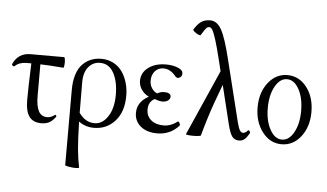

<svg xmlns="http://www.w3.org/2000/svg" viewBox="-61 -829 2052 1206"><g transform="rotate(5 964.5 -226.0)"><path d="M215.8 11.2Q164.1 11.2 139.6 -22.2Q115.2 -55.7 115.2 -127Q115.2 -203.6 121.1 -357.9H90.8Q45.9 -357.9 18.1 -332Q13.7 -326.7 6.3 -332.8Q-1 -338.9 2 -345.2Q35.2 -415 110.8 -415H323.2Q327.1 -415 329.1 -398.2Q331.1 -381.3 329.1 -364.5Q327.1 -347.7 323.2 -348.1Q228 -356 178.2 -356.9V-158.2Q178.2 -92.8 195.6 -61.3Q212.9 -29.8 250 -29.8Q272 -29.8 296.9 -47.9Q300.8 -51.3 304.4 -45.9Q308.1 -40.5 306.2 -38.1Q287.6 -11.7 266.6 -0.2Q245.6 11.2 215.8 11.2Z M477.1 268.1Q474.6 272.5 455.1 272.5Q435.5 272.5 412.1 268.3Q388.7 264.2 388.7 259.8V-213.9Q388.7 -269.5 402.1 -311.3Q415.5 -353 439.5 -377.2Q463.4 -401.4 492.7 -413.1Q522 -424.8 557.1 -424.8Q599.1 -424.8 633.3 -407Q667.5 -389.2 688.7 -358.6Q710 -328.1 721.4 -289.3Q732.9 -250.5 732.9 -207Q732.9 -105.5 680.2 -47.1Q627.4 11.2 546.9 11.2Q493.7 11.2 451.7 -20Q454.6 95.7 460.4 156.5Q466.3 217.3 477.1 268.1ZM449.7 -267.1Q449.7 -129.4 450.7 -75.2Q490.7 -18.1 548.8 -18.1Q599.1 -18.1 633.1 -70.6Q667 -123 667 -207Q667 -291 637.5 -345Q607.9 -398.9 550.8 -398.9Q507.3 -398.9 478.5 -364.5Q449.7 -330.1 449.7 -267.1Z M945.8 11.2Q881.3 11.2 842 -21.2Q802.7 -53.7 802.7 -106Q802.7 -174.8 874.5 -213.9Q844.2 -228.5 827.4 -253.9Q810.5 -279.3 810.5 -309.1Q810.5 -359.9 853.8 -392.3Q897 -424.8 965.8 -424.8Q1000 -424.8 1027.8 -416Q1055.7 -407.2 1065.9 -394Q1071.8 -388.2 1071.8 -376Q1071.8 -362.8 1063.2 -355Q1054.7 -347.2 1045.9 -347.2Q1037.6 -347.2 1031.7 -353Q996.1 -398.9 951.7 -398.9Q918.5 -398.9 897.7 -375.5Q877 -352.1 877 -314.9Q877 -288.6 890.4 -268.1Q903.8 -247.6 924.8 -238.8Q944.8 -251 968.8 -251Q1010.7 -251 1010.7 -225.1Q1010.7 -211.4 997.3 -201.2Q983.9 -190.9 961.9 -190.9Q943.4 -190.9 912.6 -202.1Q873.5 -182.1 873.5 -132.8Q873.5 -91.8 903.1 -66.9Q932.6 -42 981.9 -42Q1028.3 -42 1068.8 -74.2Q1071.8 -76.7 1076.7 -71.5Q1081.5 -66.4 1083.5 -59.8Q1085.4 -53.2 1082.5 -48.8Q1028.3 11.2 945.8 11.2Z M1127.4 0 1309.6 -412.1 1293.5 -478Q1273.4 -560.1 1259 -605.7Q1244.6 -651.4 1235.1 -666.7Q1225.6 -682.1 1215.8 -682.1Q1203.6 -682.1 1195.6 -673.1Q1187.5 -664.1 1165.5 -627.9Q1163.1 -623.5 1149.9 -629.4Q1136.7 -635.3 1125.2 -645Q1113.8 -654.8 1116.7 -659.2Q1138.7 -694.3 1160.9 -709.7Q1183.1 -725.1 1217.8 -725.1Q1260.3 -725.1 1288.6 -674.8Q1316.9 -624.5 1349.6 -490.2L1446.8 -97.2Q1455.6 -64 1464.1 -51.5Q1472.7 -39.1 1483.4 -39.1Q1498 -39.1 1513.7 -57.1Q1518.6 -61 1524.2 -52.7Q1529.8 -44.4 1527.3 -41Q1510.7 -12.2 1496.6 -0.5Q1482.4 11.2 1463.4 11.2Q1434.1 11.2 1418.9 -9.3Q1403.8 -29.8 1390.6 -83L1330.6 -328.1L1286.6 -209Q1254.4 -119.1 1221.7 0Q1221.2 3.9 1196.8 5.9Q1172.4 7.8 1148.9 5.9Q1125.5 3.9 1127.4 0Z M1730.5 11.2Q1658.2 11.2 1609.6 -51.5Q1561 -114.3 1561 -207Q1561 -300.8 1609.6 -362.8Q1658.2 -424.8 1730.5 -424.8Q1804.2 -424.8 1852.3 -362.8Q1900.4 -300.8 1900.4 -207Q1900.4 -113.8 1852.1 -51.3Q1803.7 11.2 1730.5 11.2ZM1835.4 -208Q1835.4 -290.5 1805.4 -344.7Q1775.4 -398.9 1730.5 -398.9Q1685.5 -398.9 1655.3 -344.5Q1625 -290 1625 -208Q1625 -127 1655.3 -72.5Q1685.5 -18.1 1730.5 -18.1Q1775.4 -18.1 1805.4 -72.5Q1835.4 -127 1835.4 -208Z"/></g></svg>

Font: Junicode SmCond Light
Style: Regular
Weight: 300
Width: 4
Designer: Peter S. Baker
Version: Version 2.206